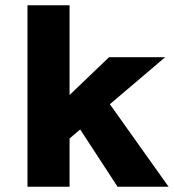

<svg xmlns="http://www.w3.org/2000/svg" viewBox="-20 -710 661 730"><path d="M84.5 0V-690H244.5V0ZM224.5 -329.5 394.5 -492.5H608L224.5 -166.5ZM427 0 220.5 -316.5 367 -357 621 0Z"/></svg>

Font: Karla ExtraBold
Style: Regular
Weight: 800
Designer: Jonathan Pinhorn
Version: Version 2.001